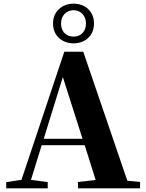

<svg xmlns="http://www.w3.org/2000/svg" viewBox="-20 -1034 801 1054"><path d="M384 -796C446 -796 496 -837 496 -905C496 -973 446 -1014 384 -1014C321 -1014 271 -971 271 -905C271 -838 321 -796 384 -796ZM384 -833C342 -833 315 -862 315 -905C315 -946 342 -978 384 -978C425 -978 452 -946 452 -905C452 -862 425 -833 384 -833ZM325 -611 433 -272H220ZM408 0H749V-35L679 -42L437 -750H333L98 -47L14 -34V0H242V-34L150 -47L209 -237H445L505 -46L408 -35Z"/></svg>

Font: Noto Serif CJK SC Black
Style: Regular
Weight: 900
Designer: Ryoko NISHIZUKA 西塚涼子 (kana & ideographs); Frank Grießhammer (Latin, Greek & Cyrillic); Wenlong ZHANG 张文龙 (bopomofo); San
Foundry: Adobe
Version: Version 2.001;hotconv 1.1.0;makeotfexe 2.6.0